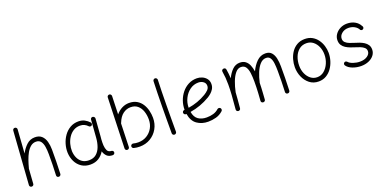

<svg xmlns="http://www.w3.org/2000/svg" viewBox="-13 -1487 4586 2298"><g transform="rotate(-20 2280.0 -338.5)"><path d="M110.4 26.9Q100.1 25.9 92.3 18.3Q84.5 10.7 85.4 -2L132.8 -678.7Q133.8 -691.4 142.3 -698.2Q150.9 -705.1 161.6 -704.1Q171.9 -703.6 179.9 -695.8Q188 -688 187 -674.8L166 -375Q196.8 -433.6 241.2 -474.6Q285.6 -515.6 346.7 -515.6Q401.4 -515.6 432.9 -486.3Q464.4 -457 477.5 -409.2Q490.7 -361.3 490.7 -306.2Q490.7 -231 489.7 -156Q488.8 -81.1 484.9 0.5Q484.4 10.7 477.1 18.8Q469.7 26.9 457 26.9Q443.8 26.9 436.8 18.8Q429.7 10.7 430.2 0Q434.1 -73.7 435.1 -137.7Q436 -201.7 436 -266.6Q436 -319.8 429 -364Q421.9 -408.2 401.4 -434.8Q380.9 -461.4 341.3 -461.4Q302.7 -461.4 272.9 -437Q243.2 -412.6 220.9 -372.8Q198.7 -333 182.6 -285.9Q166.5 -238.8 154.8 -193.8Q154.3 -190.9 152.8 -188.5L139.6 2Q138.7 14.6 129.9 21Q121.1 27.3 110.4 26.9Z M864.7 -34.7Q922.4 -34.7 958.3 -65.4Q994.1 -96.2 1012.7 -146.7Q1031.2 -197.3 1035.6 -257.3L1052.7 -484.9Q1053.7 -496.1 1062.3 -502.9Q1070.8 -509.8 1081.5 -508.3Q1092.8 -506.8 1100.6 -497.8Q1108.4 -488.8 1107.4 -478L1090.3 -250Q1089.4 -235.4 1087.4 -221.2Q1085.9 -201.7 1085.7 -181.4Q1085.4 -161.1 1086.4 -143.1Q1088.9 -105 1102.1 -77.4Q1115.2 -49.8 1158.2 -47.9Q1166 -45.9 1172.4 -40Q1178.7 -34.2 1179.2 -22Q1179.2 -10.7 1171.1 -2.9Q1163.1 4.9 1151.9 4.9Q1104 4.9 1078.4 -20.3Q1052.7 -45.4 1042 -83.5Q1014.6 -37.1 970.7 -8.8Q926.8 19.5 864.7 19.5Q800.3 19.5 753.7 -11.2Q707 -42 681.4 -93.5Q655.8 -145 653.3 -206.5Q651.4 -261.2 667.5 -315.9Q683.6 -370.6 715.8 -416Q748 -461.4 794.9 -488.8Q841.8 -516.1 901.4 -516.1Q945.3 -516.1 979 -498.3Q1012.7 -480.5 1038.1 -452.6Q1045.4 -443.8 1044.2 -432.6Q1043 -421.4 1034.7 -415Q1025.9 -408.7 1014.4 -410.6Q1002.9 -412.6 996.1 -421.9Q981 -438.5 957 -450.2Q933.1 -461.9 901.9 -461.9Q854.5 -461.9 817.9 -439.2Q781.2 -416.5 756.3 -378.9Q731.4 -341.3 719.2 -296.1Q707 -251 708.5 -206.1Q710.9 -158.2 729.2 -119.1Q747.6 -80.1 781.7 -57.4Q815.9 -34.7 864.7 -34.7Z M1359.4 -691.9Q1370.6 -691.4 1378.2 -683.1Q1385.7 -674.8 1385.7 -663.6L1378.4 -432.1Q1412.1 -472.2 1455.3 -494.1Q1498.5 -516.1 1545.9 -516.1Q1604.5 -516.1 1645 -491.9Q1685.5 -467.8 1710.2 -428.5Q1734.9 -389.2 1746.1 -342.5Q1757.3 -295.9 1757.3 -251Q1757.3 -174.8 1722.7 -113.5Q1688 -52.2 1627.9 -16.4Q1567.9 19.5 1491.7 19.5Q1451.7 19.5 1416 10.3Q1405.3 7.3 1399.4 -2.4Q1393.6 -12.2 1396.5 -22.9Q1398.9 -33.7 1409.2 -39.6Q1419.4 -45.4 1430.2 -42.5Q1459.5 -34.7 1491.7 -34.7Q1552.7 -34.7 1600.3 -63.2Q1647.9 -91.8 1675.5 -140.6Q1703.1 -189.5 1703.1 -250Q1703.1 -305.7 1686.8 -354Q1670.4 -402.3 1635.7 -432.1Q1601.1 -461.9 1545.9 -461.9Q1493.7 -461.9 1449.5 -429Q1405.3 -396 1378.4 -326.7Q1377.4 -322.3 1374.5 -318.4L1365.2 -21Q1364.7 -9.8 1356.4 -2.2Q1348.1 5.4 1336.9 4.9Q1325.7 4.9 1318.1 -3.4Q1310.5 -11.7 1311 -22.9L1331.5 -665.5Q1331.5 -676.8 1339.8 -684.3Q1348.1 -691.9 1359.4 -691.9Z M1940.9 -686.5Q1952.1 -686 1959.7 -677.5Q1967.3 -668.9 1966.8 -657.7Q1963.9 -595.7 1962.2 -512.7Q1960.4 -429.7 1959.5 -338.6Q1958.5 -247.6 1958.3 -159.9Q1958 -72.3 1958 0Q1958 11.2 1949.7 19Q1941.4 26.9 1930.2 26.9Q1918.9 26.9 1911.1 19Q1903.3 11.2 1903.3 0Q1903.3 -72.3 1903.6 -160.2Q1903.8 -248 1905 -339.1Q1906.2 -430.2 1908 -513.7Q1909.7 -597.2 1912.6 -660.6Q1913.1 -671.9 1921.4 -679.4Q1929.7 -687 1940.9 -686.5Z M2554.2 -43.9Q2513.2 -6.8 2463.6 6.3Q2414.1 19.5 2364.3 19.5Q2283.2 19.5 2223.6 -22Q2164.1 -63.5 2148.9 -157.2Q2146.5 -156.7 2144 -156.7Q2132.8 -155.8 2124.5 -163.1Q2116.2 -170.4 2115.2 -181.6Q2114.3 -192.9 2121.6 -201.4Q2128.9 -210 2140.1 -210.9Q2142.6 -210.9 2144.5 -211.4Q2144.5 -212.9 2144.5 -214.8Q2144.5 -270.5 2163.3 -324.2Q2182.1 -377.9 2217.3 -421.4Q2252.4 -464.8 2301.3 -490.5Q2350.1 -516.1 2409.7 -516.1Q2443.8 -516.1 2476.6 -502Q2509.3 -487.8 2530.8 -460.4Q2552.2 -433.1 2552.2 -393.1Q2552.2 -357.4 2535.6 -330.1Q2519 -302.7 2496.3 -283.9Q2473.6 -265.1 2455.6 -254.4Q2335.9 -183.6 2203.1 -163.1Q2214.8 -94.2 2257.3 -64.5Q2299.8 -34.7 2364.3 -34.7Q2409.2 -34.7 2448.5 -46.1Q2487.8 -57.6 2517.1 -84.5Q2525.4 -91.8 2536.9 -91.3Q2548.3 -90.8 2556.2 -82.5Q2563.5 -74.2 2563 -62.7Q2562.5 -51.3 2554.2 -43.9ZM2408.7 -461.9Q2349.6 -461.9 2302 -427.2Q2254.4 -392.6 2226.6 -336.9Q2198.7 -281.2 2198.7 -217.3Q2322.3 -236.8 2425.8 -298.3Q2454.6 -315.4 2476.8 -337.6Q2499 -359.9 2499 -389.6Q2499 -422.9 2472.2 -442.4Q2445.3 -461.9 2408.7 -461.9Z M2720.2 -6.8Q2730 -111.3 2734.9 -185.1Q2739.7 -258.8 2739.7 -315.9Q2739.7 -363.8 2736.6 -403.8Q2733.4 -443.8 2726.6 -484.4Q2724.6 -497.1 2731.2 -504.9Q2737.8 -512.7 2747.1 -514.6Q2757.8 -517.1 2768.1 -512Q2778.3 -506.8 2780.3 -493.2Q2785.2 -464.4 2788.3 -435.8Q2791.5 -407.2 2793 -377Q2821.3 -437 2861.8 -476.6Q2902.3 -516.1 2956.1 -516.1Q3000.5 -516.1 3028.6 -494.6Q3056.6 -473.1 3071.8 -436.8Q3086.9 -400.4 3093.8 -355.5Q3125 -423.3 3171.9 -469.5Q3218.8 -515.6 3281.7 -515.6Q3333 -515.6 3359.9 -484.9Q3386.7 -454.1 3396.5 -406.2Q3406.2 -358.4 3406.2 -306.2Q3406.2 -231 3405.5 -156Q3404.8 -81.1 3400.9 0.5Q3400.4 11.2 3393.1 19Q3385.7 26.9 3373 26.9Q3360.4 26.9 3353 18.8Q3345.7 10.7 3346.2 0Q3350.1 -73.7 3350.8 -137.7Q3351.6 -201.7 3351.6 -266.6Q3351.6 -319.8 3346.4 -364Q3341.3 -408.2 3324.2 -434.8Q3307.1 -461.4 3271.5 -461.4Q3229 -461.4 3195.6 -425.5Q3162.1 -389.6 3138.2 -331.5Q3114.3 -273.4 3100.1 -207Q3099.6 -175.3 3098.1 -146.7Q3096.7 -118.2 3094.5 -83.3Q3092.3 -48.3 3088.9 2Q3087.9 14.6 3078.9 20.8Q3069.8 26.9 3059.6 26.4Q3049.3 25.4 3041.5 18.6Q3033.7 11.7 3034.7 -2Q3039.1 -61 3041.3 -99.4Q3043.5 -137.7 3044.4 -170.7Q3045.4 -203.6 3045.4 -245.6Q3045.4 -303.7 3039.1 -353Q3032.7 -402.3 3012.7 -432.1Q2992.7 -461.9 2951.2 -461.9Q2912.1 -461.9 2881.1 -424.6Q2850.1 -387.2 2827.4 -327.4Q2804.7 -267.6 2790.5 -199.2Q2788.1 -157.7 2783.9 -108.9Q2779.8 -60.1 2774.4 -1.5Q2772.9 11.7 2763.7 17.6Q2754.4 23.4 2744.1 22.5Q2734.4 21.5 2726.8 13.9Q2719.2 6.3 2720.2 -6.8Z M3784.7 -516.1Q3837.4 -516.1 3877.4 -493.9Q3917.5 -471.7 3944.3 -434.6Q3971.2 -397.5 3984.9 -352.8Q3998.5 -308.1 3998.5 -262.7Q3998.5 -212.4 3983.4 -162.6Q3968.3 -112.8 3939.2 -71.5Q3910.2 -30.3 3867.9 -5.4Q3825.7 19.5 3771.5 19.5Q3705.1 19.5 3657.5 -17.6Q3609.9 -54.7 3584.2 -113.5Q3558.6 -172.4 3558.6 -237.3Q3558.6 -287.6 3572.5 -336.9Q3586.4 -386.2 3614.5 -426.8Q3642.6 -467.3 3685.1 -491.7Q3727.5 -516.1 3784.7 -516.1ZM3784.7 -461.9Q3730.5 -461.9 3692.1 -430.9Q3653.8 -399.9 3633.8 -348.6Q3613.8 -297.4 3613.8 -237.3Q3613.8 -181.2 3634.3 -135.3Q3654.8 -89.4 3690.4 -62Q3726.1 -34.7 3771.5 -34.7Q3821.8 -34.7 3860.6 -67.1Q3899.4 -99.6 3921.9 -151.6Q3944.3 -203.6 3944.3 -262.7Q3944.3 -314.9 3924.8 -360.4Q3905.3 -405.8 3869.6 -433.8Q3834 -461.9 3784.7 -461.9Z M4484.4 -390.1Q4477.1 -382.8 4466.8 -382.8Q4456.5 -382.8 4447.8 -390.6Q4432.6 -422.9 4397.9 -442.4Q4363.3 -461.9 4319.8 -461.9Q4270.5 -461.9 4236.3 -433.6Q4202.1 -405.3 4202.1 -366.2Q4202.1 -337.4 4221.9 -318.8Q4241.7 -300.3 4271.7 -288.8Q4301.8 -277.3 4332.5 -268.1Q4359.9 -260.3 4389.2 -249.3Q4418.5 -238.3 4444.1 -221.9Q4469.7 -205.6 4485.6 -181.4Q4501.5 -157.2 4501.5 -122.6Q4501.5 -81.5 4476.3 -49.3Q4451.2 -17.1 4408.2 1.2Q4365.2 19.5 4312 19.5Q4256.3 19.5 4204.8 0Q4153.3 -19.5 4129.4 -54.2Q4123 -64 4125.2 -74.5Q4127.4 -85 4136.7 -91.3Q4145.5 -97.2 4154.5 -95Q4163.6 -92.8 4169.4 -87.4Q4188.5 -64 4231.2 -49.3Q4273.9 -34.7 4316.9 -34.7Q4373.5 -34.7 4410.2 -59.8Q4446.8 -85 4446.8 -121.6Q4446.8 -149.4 4427.2 -166.7Q4407.7 -184.1 4378.7 -195.6Q4349.6 -207 4319.8 -215.8Q4292 -224.1 4262.2 -235.4Q4232.4 -246.6 4206.3 -263.2Q4180.2 -279.8 4164.1 -304.9Q4147.9 -330.1 4147.9 -366.2Q4147.9 -407.7 4171.9 -441.9Q4195.8 -476.1 4235.1 -496.3Q4274.4 -516.6 4321.3 -516.6Q4377.9 -516.6 4420.9 -492.7Q4463.9 -468.8 4484.9 -427.2Q4492.7 -418.9 4492.4 -408.2Q4492.2 -397.5 4484.4 -390.1Z"/></g></svg>

Font: Mikhak-FD Light
Style: Regular
Weight: 300
Designer: Amin Abedi
Version: Version 3.2